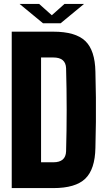

<svg xmlns="http://www.w3.org/2000/svg" viewBox="-20 -962 550 982"><path d="M40 0V-800H253Q366 -800 416 -752.5Q466 -705 468 -595Q470 -526 470.5 -463.5Q471 -401 470.5 -338.5Q470 -276 468 -206Q466 -96 416 -48Q366 0 253 0ZM190 -132H253Q316 -132 318 -188Q324 -401 318 -613Q316 -668 253 -668H190ZM80 -942H180L245 -884L310 -942H410L290 -843H200Z"/></svg>

Font: Big Shoulders Text Black
Style: Regular
Weight: 900
Designer: Patric King
Foundry: XO Type Co
Version: Version 1.000; ttfautohint (v1.8.2)